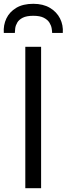

<svg xmlns="http://www.w3.org/2000/svg" viewBox="-25 -989 351 1009"><path d="M108 0V-743H191V0ZM150 -969Q201.5 -969 237.2 -947.8Q273 -926.5 290.5 -891.8Q308 -857 305 -816H249Q249 -825 246.5 -840Q244 -855 234.8 -870Q225.5 -885 205.5 -895.5Q185.5 -906 150 -906Q114.5 -906 94.5 -895.8Q74.5 -885.5 65.8 -870.5Q57 -855.5 55 -840.5Q53 -825.5 53 -816H-5Q-8 -857 8.5 -891.8Q25 -926.5 60.5 -947.8Q96 -969 150 -969Z"/></svg>

Font: Merriweather Sans Light
Style: Regular
Weight: 300
Designer: Eben Sorkin
Foundry: Eben Sorkin
Version: Version 2.001; ttfautohint (v1.8.3)